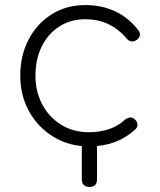

<svg xmlns="http://www.w3.org/2000/svg" viewBox="-20 -572 633 758"><path d="M333 166Q319 166 311 158.5Q303 151 303 136V0L363 -24V136Q363 151 355.5 158.5Q348 166 333 166ZM332 6Q254 6 192.5 -31Q131 -68 95.5 -131Q60 -194 60 -273Q60 -353 93 -416Q126 -479 184 -515.5Q242 -552 317 -552Q381 -552 434 -527.5Q487 -503 526 -453Q534 -443 532 -432Q530 -421 519 -414Q510 -407 499 -408.5Q488 -410 480 -420Q416 -496 317 -496Q258 -496 213.5 -467Q169 -438 144.5 -388Q120 -338 120 -273Q120 -210 147 -159.5Q174 -109 221.5 -79.5Q269 -50 332 -50Q373 -50 409.5 -62Q446 -74 473 -99Q482 -107 493 -108Q504 -109 512 -101Q522 -92 522.5 -80.5Q523 -69 514 -61Q441 6 332 6Z"/></svg>

Font: ComfortaaLight
Style: Regular
Weight: 300
Designer: Johan Aakerlund
Foundry: Johan Aakerlund
Version: Version 3.104; ttfautohint (v1.8.1.43-b0c9)